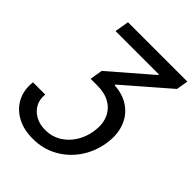

<svg xmlns="http://www.w3.org/2000/svg" viewBox="-276 -861 1208 1208"><g transform="rotate(45 328.0 -257.0)"><path d="M-13.2 -37.6H95.7Q90.8 9.3 110.4 44.9Q129.9 80.6 167.5 100.6Q205.1 120.6 253.9 120.6Q311 120.6 357.4 93Q403.8 65.4 434.6 17.6Q465.3 -30.3 475.1 -89.8Q485.8 -157.2 465.6 -206.5Q445.3 -255.9 399.7 -282.7Q354 -309.6 288.6 -309.6H227.5L241.7 -394L511.2 -627V-632.8H126L142.1 -727.5H670.4L657.2 -648.9L363.8 -394.5L362.8 -387.7Q441.4 -383.3 496.1 -344.7Q550.8 -306.2 574.2 -241Q597.7 -175.8 584 -91.8Q568.8 -2.4 520 66.9Q471.2 136.2 397.9 175.8Q324.7 215.3 236.8 214.8Q156.2 215.3 96.9 183.1Q37.6 150.9 7.8 94Q-22 37.1 -13.2 -37.6Z"/></g></svg>

Font: Inter Display Medium
Style: Italic
Weight: 500
Italic angle: -9.39999°
Designer: Rasmus Andersson
Foundry: rsms
Version: Version 4.000;git-a52131595